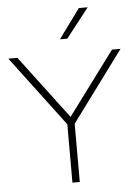

<svg xmlns="http://www.w3.org/2000/svg" viewBox="-61 -842 630 885"><g transform="rotate(-5 253.5 -399.5)"><path d="M238 0V-285.5L247 -258L-6.5 -595H35.5L264 -292H248L473 -595H512.5L263.5 -258L272 -285.5V0ZM238 -663 337.5 -799H378.5L272 -663Z"/></g></svg>

Font: Encode Sans SC SemiExpanded Thin
Style: Regular
Weight: 250
Width: 6
Designer: Multiple Designers
Foundry: Impallari Type
Version: Version 3.002